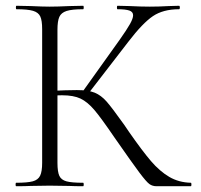

<svg xmlns="http://www.w3.org/2000/svg" viewBox="-20 -645 695 665"><path d="M377 -168Q330 -237 306.5 -264.5Q283 -292 259 -303.5Q235 -315 195 -315Q182 -315 171 -314Q160 -313 151 -312L150 -330Q212 -333 246 -333Q286 -333 308 -324Q330 -315 349 -293.5Q368 -272 410 -213L427 -188Q473 -122 503 -87Q533 -52 566 -32.5Q599 -13 641 -12Q643 -12 643 -6Q643 0 641 0H522Q508 0 497.5 -7.5Q487 -15 463 -47Q439 -79 377 -168ZM36 -12Q75 -12 93.5 -17Q112 -22 119 -36.5Q126 -51 126 -81V-544Q126 -574 119.5 -588Q113 -602 94.5 -607.5Q76 -613 37 -613Q35 -613 35 -619Q35 -625 37 -625L86 -624Q128 -622 152 -622Q179 -622 221 -624L268 -625Q270 -625 270 -619Q270 -613 268 -613Q229 -613 210.5 -607Q192 -601 185.5 -586.5Q179 -572 179 -542V-81Q179 -50 185.5 -36Q192 -22 210 -17Q228 -12 268 -12Q270 -12 270 -6Q270 0 268 0Q238 0 220 -1L152 -2L86 -1Q68 0 36 0Q34 0 34 -6Q34 -12 36 -12ZM265 -326 395 -508Q419 -542 430 -561.5Q441 -581 441 -592Q441 -604 428 -608.5Q415 -613 387 -613Q385 -613 385 -619Q385 -625 387 -625L429 -624Q467 -622 499 -622Q531 -622 565 -624L600 -625Q603 -625 603 -619Q603 -613 600 -613Q545 -613 509.5 -589Q474 -565 425 -501L283 -317Z"/></svg>

Font: Cormorant Unicase Light
Style: Regular
Weight: 300
Designer: Christian Thalmann (Catharsis Fonts)
Foundry: Catharsis Fonts
Version: Version 4.000